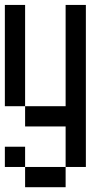

<svg xmlns="http://www.w3.org/2000/svg" viewBox="-20 -687 457 790"><path d="M0 0V-83.3H83.3V0ZM0 -250V-666.7H83.3V-250ZM83.3 -166.7V-250H250V-666.7H333.3V0H250V-166.7ZM83.3 0H250V83.3H83.3Z"/></svg>

Font: Galmuri11 Condensed
Style: Regular
Weight: 400
Width: 3
Designer: Lee Minseo (quiple)
Version: Version 2.399;hotconv 1.1.1;makeotfexe 2.6.0 DEVELOPMENT